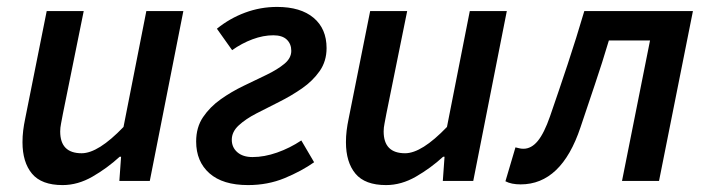

<svg xmlns="http://www.w3.org/2000/svg" viewBox="-20 -523 2048 555"><path d="M161 12Q100 12 72.5 -21Q45 -54 45 -112Q45 -129 47 -145.5Q49 -162 53 -181L115 -491H222L162 -195Q159 -178 156.5 -166Q154 -154 154 -143Q154 -80 216 -80Q264 -80 337 -156L403 -491H510L413 0H325L330 -70H326Q290 -37 247.5 -12.5Q205 12 161 12Z M697 12Q624 12 585.5 -22Q547 -56 547 -114Q547 -155 567 -184.5Q587 -214 618 -236Q649 -258 684.5 -275Q720 -292 751 -307Q782 -322 802 -338.5Q822 -355 822 -376Q822 -396 809 -408.5Q796 -421 770 -421Q741 -421 710 -409.5Q679 -398 651 -378L607 -440Q644 -470 688.5 -486.5Q733 -503 781 -503Q849 -503 886.5 -471.5Q924 -440 924 -384Q924 -346 904 -317.5Q884 -289 853 -267.5Q822 -246 787 -228.5Q752 -211 721 -195Q690 -179 670 -160.5Q650 -142 650 -119Q650 -97 666 -83Q682 -69 710 -69Q744 -69 781 -82Q818 -95 851 -117L888 -54Q851 -28 802.5 -8Q754 12 697 12Z M1096 12Q1035 12 1007.5 -21Q980 -54 980 -112Q980 -129 982 -145.5Q984 -162 988 -181L1050 -491H1157L1097 -195Q1094 -178 1091.5 -166Q1089 -154 1089 -143Q1089 -80 1151 -80Q1199 -80 1272 -156L1338 -491H1445L1348 0H1260L1265 -70H1261Q1225 -37 1182.5 -12.5Q1140 12 1096 12Z M1485 10Q1458 10 1441 1L1470 -97Q1475 -96 1480.5 -94.5Q1486 -93 1493 -93Q1516 -93 1534.5 -115.5Q1553 -138 1570 -187Q1596 -262 1621 -337.5Q1646 -413 1669 -491H1983L1885 0H1778L1859 -406H1740Q1721 -342 1700 -280Q1679 -218 1658 -155Q1603 10 1485 10Z"/></svg>

Font: Source Sans 3 Semibold
Style: Italic
Weight: 600
Italic angle: -11°
Designer: Paul D. Hunt
Foundry: Adobe
Version: Version 3.052;hotconv 1.1.0;makeotfexe 2.6.0